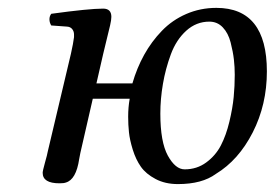

<svg xmlns="http://www.w3.org/2000/svg" viewBox="-20 -460 701 490"><path d="M514.2 -404.8Q481 -404.8 455.3 -381.6Q429.7 -358.4 416 -321.3Q402.3 -284.2 395.8 -245.8Q389.2 -207.5 389.2 -169.9Q389.2 -97.7 408.4 -62.7Q427.7 -27.8 451.2 -27.8Q482.4 -27.8 506.3 -45.4Q530.3 -63 543.7 -88.9Q557.1 -114.7 565.4 -149.4Q573.7 -184.1 576.4 -212.4Q579.1 -240.7 579.1 -269Q579.1 -289.1 576.9 -308.3Q574.7 -327.6 568.6 -351.6Q562.5 -375.5 548.6 -390.1Q534.7 -404.8 514.2 -404.8ZM243.2 -438Q264.2 -438 264.2 -417Q264.2 -409.2 261 -395.3Q257.8 -381.3 252 -358.2Q246.1 -335 243.2 -321.8L226.1 -247.1H317.9Q329.1 -286.1 347.9 -320.1Q366.7 -354 393.1 -381.3Q419.4 -408.7 455.3 -424.3Q491.2 -439.9 532.2 -439.9Q661.1 -439.9 661.1 -277.8Q661.1 -192.9 625 -122.1Q588.9 -51.3 530.8 -16.1Q495.6 9.8 434.1 9.8Q401.4 9.8 377 -3.2Q352.5 -16.1 339.6 -34.4Q326.7 -52.7 318.8 -78.1Q311 -103.5 309.1 -122.6Q307.1 -141.6 307.1 -162.1Q307.1 -186.5 311 -208H216.8L185.1 -69.8Q183.1 -60.1 182.1 -54.2Q174.3 -1.5 147.9 5.9Q143.1 7.8 131.8 7.8Q88.9 7.8 88.9 -19Q88.9 -23.9 94.7 -44.7Q100.6 -65.4 102.1 -74.2L161.1 -323.2Q167 -349.6 168.9 -365.2V-372.1Q168.9 -379.9 164.3 -385.7Q159.7 -391.6 150.9 -392.1L110.8 -395Q106.4 -401.9 106.2 -410.2Q106 -418.5 110.8 -424.8Q207 -438 243.2 -438Z"/></svg>

Font: Common Serif News
Style: Italic
Weight: 450
Italic angle: -12°
Designer: Philipp H. Poll, Khaled Hosny
Foundry: Stefan Peev, Context Ltd.
Version: Version 1.026